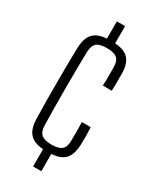

<svg xmlns="http://www.w3.org/2000/svg" viewBox="-205 -858 748 917"><g transform="rotate(30 169.5 -400.0)"><path d="M150.5 0V-95Q99 -99 75.8 -124.8Q52.5 -150.5 51 -203.5Q49.5 -247 49 -303.5Q48.5 -360 48.8 -417.2Q49 -474.5 49.5 -522.2Q50 -570 51 -595.5Q52.5 -649.5 75.8 -675.5Q99 -701.5 150.5 -705V-800H196V-705Q248.5 -701.5 272 -675.8Q295.5 -650 296 -596.5Q296 -579 296.2 -553.2Q296.5 -527.5 295 -501H246Q247 -519.5 247.2 -537.8Q247.5 -556 247.2 -572.2Q247 -588.5 247 -601Q247 -638.5 229.5 -652.2Q212 -666 173.5 -666Q134.5 -666 117.8 -651.5Q101 -637 100 -600Q99 -553.5 98.5 -504.5Q98 -455.5 98 -404.8Q98 -354 98.5 -302.2Q99 -250.5 100 -199.5Q101 -162.5 118.5 -148.2Q136 -134 173.5 -134Q212 -134 229.5 -148Q247 -162 247 -199.5Q247 -219 247.2 -244.2Q247.5 -269.5 246 -300H295Q296.5 -277 296.8 -249.2Q297 -221.5 296 -203.5Q294 -150.5 271.2 -124.5Q248.5 -98.5 196 -95V0Z"/></g></svg>

Font: Big Shoulders Text ExtraLight
Style: Regular
Weight: 250
Version: Version 2.002